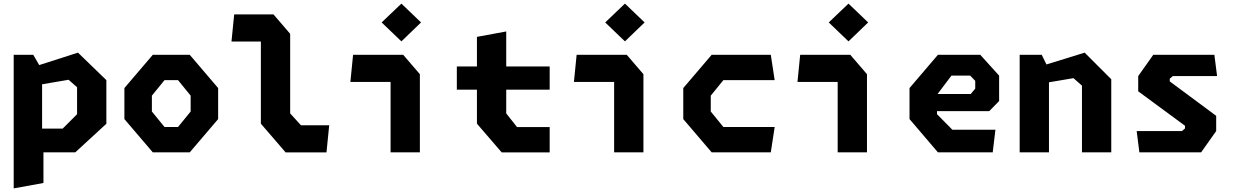

<svg xmlns="http://www.w3.org/2000/svg" viewBox="-20 -845 6860 1065"><path d="M56 200 221 170V0H397.5L570 -158.5V-400.5L412.5 -553L197.5 -484L164.5 -541H56ZM213.5 -131.5V-377.5L360.5 -402.5L407.5 -361V-211.5L327.5 -131.5Z M827.5 0H1032.5L1190 -184.5V-356.5L1032.5 -541H827.5L670 -356.5V-184.5ZM822.5 -226.5V-314.5L892.5 -400.5H967.5L1037.5 -314.5V-226.5L967.5 -140.5H892.5Z M1564.5 0.5H1791L1806 -150H1649.5L1589.5 -216V-657.5L1497 -765H1279L1264 -614.5H1427V-159Z M2146.5 0H2309V-433.5L2216.5 -541H1938.5L1923.5 -390.5H2146.5ZM2097 -720.5 2206.5 -615.5 2315.5 -720.5 2206.5 -825Z M2763 0.5H3029V-140H2848L2788 -216V-347.5H3029V-476.5H2788V-670.5L2625.5 -640.5V-476.5H2514V-347.5H2625.5V-159Z M3386.5 0H3549V-433.5L3456.5 -541H3178.5L3163.5 -390.5H3386.5ZM3337 -720.5 3446.5 -615.5 3555.5 -720.5 3446.5 -825Z M3927.5 0H4255.5L4277 -140.5H3992.5L3922.5 -226.5V-314.5L3992.5 -400.5H4277L4255.5 -541H3927.5L3770 -356.5V-184.5Z M4626.5 0H4789V-433.5L4696.5 -541H4418.5L4403.5 -390.5H4626.5ZM4577 -720.5 4686.5 -615.5 4795.5 -720.5 4686.5 -825Z M5182.5 0H5486.5L5501.5 -125.5H5262.5L5177.5 -211.5V-228.5H5467L5522 -284.5V-425.5L5417.5 -541H5182.5L5025 -356.5V-184.5ZM5180.5 -323.5 5257.5 -425.5H5361.5L5389.5 -396.5V-353.5L5364.5 -323.5Z M5981.5 0H6144V-405.5L5996.5 -553L5784.5 -487.5L5758.5 -541H5636V0H5798.5V-388.5L5934.5 -411.5L5981.5 -370Z M6300 0H6642.5L6726 -118V-202.5L6468.5 -393.5V-408.5L6485.5 -423H6731L6716 -541H6377L6293.5 -423V-338.5L6553 -147.5V-132.5L6536 -118H6285Z"/></svg>

Font: Monaspace Krypton ExtraBold
Style: Regular
Weight: 800
Designer: Riley Cran & the Lettermatic Team
Foundry: Lettermatic
Version: Version 1.101 (Monaspace Krypton)